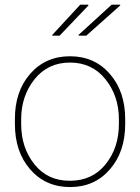

<svg xmlns="http://www.w3.org/2000/svg" viewBox="-20 -774 587 805"><path d="M68.8 -253.9Q68.8 -154.3 124.5 -85Q179.7 -15.6 273.4 -16.1Q367.2 -16.1 422.9 -85.4Q478.5 -154.8 478.5 -253.9V-274.4Q478.5 -371.1 422.4 -441.4Q366.2 -511.7 273.4 -511.7Q180.7 -511.7 124.5 -441.4Q68.8 -371.1 68.8 -274.4ZM42.5 -274.4Q42 -390.6 106.4 -464.4Q170.9 -538.1 273.4 -538.1Q376 -538.1 440.4 -464.4Q504.9 -390.6 504.9 -274.4V-253.9Q504.9 -137.2 440.4 -63.5Q376 10.3 273.9 10.3Q171.4 10.3 106.9 -63.5Q42.5 -137.2 42.5 -253.9ZM316.4 -754.4H349.6L351.1 -751.5L230 -624.5H199.7L198.7 -627ZM448.2 -754.4H483.4L484.4 -751.5L341.8 -624.5H310.1L309.1 -627.4Z"/></svg>

Font: Roboto-Thin
Style: Regular
Weight: 250
Designer: Google
Version: Version 1.100141; 2013; ttfautohint (v0.94.14-c901) -l 8 -r 